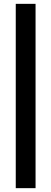

<svg xmlns="http://www.w3.org/2000/svg" viewBox="-20 -770 267 999"><path d="M62 -750H165V209H62Z"/></svg>

Font: Cabin Medium
Style: Regular
Weight: 500
Designer: Pablo Impallari
Foundry: Pablo Impallari. http://www.impallari.com Igino Marini. http://www.ikern.com
Version: Version 2.001